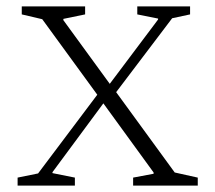

<svg xmlns="http://www.w3.org/2000/svg" viewBox="-20 -580 673 600"><path d="M35 0V-25L99 -38L284 -284L112 -520L48 -535V-560H246V-535L178 -521V-517L323 -318L474 -519V-522L409 -535V-560H574V-535L518 -523L343 -292L526 -41L598 -25V0H396V-25L460 -37V-41L303 -257L144 -42V-39L214 -25V0Z"/></svg>

Font: Spectral SC ExtraLight
Style: Regular
Weight: 275
Designer: Jean-Baptiste Levee
Foundry: Production Type
Version: Version 2.001